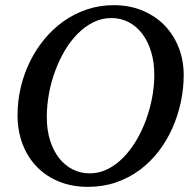

<svg xmlns="http://www.w3.org/2000/svg" viewBox="-20 -707 750 743"><path d="M577.1 -417Q577.1 -466.8 564.7 -507.3Q552.2 -547.9 530 -576.9Q507.8 -606 477.3 -621.6Q446.8 -637.2 411.1 -637.2Q374.5 -637.2 341.8 -621.1Q309.1 -605 281.2 -577.1Q253.4 -549.3 231.2 -512Q209 -474.6 193.4 -432.1Q177.7 -389.6 169.4 -344Q161.1 -298.3 161.1 -253.9Q161.1 -203.1 174.1 -162.8Q187 -122.6 209.2 -94.5Q231.4 -66.4 261.7 -51.3Q292 -36.1 327.1 -36.1Q363.8 -36.1 396.5 -52.5Q429.2 -68.8 457 -97.2Q484.9 -125.5 507.1 -162.8Q529.3 -200.2 544.9 -242.7Q560.5 -285.2 568.8 -329.8Q577.1 -374.5 577.1 -417ZM690.9 -417Q690.9 -364.3 679.7 -311.8Q668.5 -259.3 647 -210.9Q625.5 -162.6 593.8 -121.3Q562 -80.1 520.8 -49.3Q479.5 -18.6 429 -1.2Q378.4 16.1 319.8 16.1Q259.8 16.1 210 -3.7Q160.2 -23.4 124 -60.1Q87.9 -96.7 67.9 -147.9Q47.9 -199.2 47.9 -262.2Q47.9 -315.9 60.1 -368.2Q72.3 -420.4 95.5 -467.8Q118.7 -515.1 151.6 -555.2Q184.6 -595.2 225.8 -624.5Q267.1 -653.8 316.2 -670.4Q365.2 -687 419.9 -687Q481.9 -687 532.2 -665.8Q582.5 -644.5 617.7 -607.9Q652.8 -571.3 671.9 -522Q690.9 -472.7 690.9 -417Z"/></svg>

Font: Charis SIL Afr
Style: Italic
Weight: 400
Italic angle: -11°
Foundry: SIL International
Version: Version 5.000